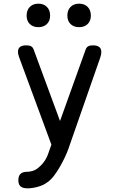

<svg xmlns="http://www.w3.org/2000/svg" viewBox="-20 -797 640 1046"><path d="M253 11 260 -9 85 -483Q82 -491 80 -499Q78 -507 78 -515Q78 -533 89.5 -541.5Q101 -550 124 -550Q141 -550 150 -544.5Q159 -539 163 -528L307 -138L447 -528Q451 -539 460 -544.5Q469 -550 486 -550Q509 -550 520.5 -541Q532 -532 532 -514Q532 -507 530.5 -499.5Q529 -492 526 -483L354 10Q347 31 334.5 57.5Q322 84 307 110.5Q292 137 274.5 160Q257 183 238 196Q215 213 185 221Q155 229 130 229Q104 229 92 218.5Q80 208 80 185V184Q80 162 91.5 150.5Q103 139 127 139Q143 139 159.5 133.5Q176 128 190 116Q204 104 213.5 92.5Q223 81 230 68.5Q237 56 242 42Q247 28 253 11ZM411 -649Q382 -649 364.5 -666Q347 -683 347 -712Q347 -742 364.5 -759.5Q382 -777 411 -777Q440 -777 457.5 -759.5Q475 -742 475 -712Q475 -683 457.5 -666Q440 -649 411 -649ZM189 -649Q160 -649 142.5 -666Q125 -683 125 -712Q125 -742 142.5 -759.5Q160 -777 189 -777Q218 -777 235.5 -759.5Q253 -742 253 -712Q253 -683 235.5 -666Q218 -649 189 -649Z"/></svg>

Font: Maple Mono NF CN
Style: Regular
Weight: 400
Monospace: yes
Designer: subframe7536
Version: Version 7.000